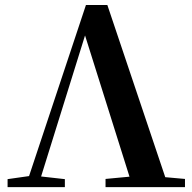

<svg xmlns="http://www.w3.org/2000/svg" viewBox="-20 -765 786 785"><path d="M11 0V-32.6L107.3 -46.3H122.8L245.2 -32.6V0ZM83.8 0 331.4 -744.6H418.9L669.3 0H522.9L316 -657.2H339.6L333.2 -637.8L134.5 0ZM411.5 0V-33.4L555.7 -47H583.7L736.3 -33.4V0Z"/></svg>

Font: Noto Serif SC ExtraLight
Style: Regular
Weight: 200
Designer: Ryoko NISHIZUKA 西塚涼子 (kana & ideographs); Frank Grießhammer (Latin, Greek & Cyrillic); Wenlong ZHANG 张文龙 (bopomofo); San
Foundry: Adobe
Version: Version 2.002-H1;hotconv 1.1.0;makeotfexe 2.6.0